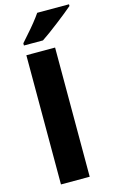

<svg xmlns="http://www.w3.org/2000/svg" viewBox="-144 -1034 670 1091"><g transform="rotate(-15 190.5 -488.5)"><path d="M241 0H72V-760H241ZM381 -967Q365 -953 340 -933Q315 -913 286.5 -891Q258 -869 231.5 -849.5Q205 -830 185 -817H73V-830Q89 -849 112 -874.5Q135 -900 157 -927.5Q179 -955 194 -977H381Z"/></g></svg>

Font: Noto Sans Sinhala ExtraBold
Style: Regular
Weight: 800
Designer: Jelle Bosma - Monotype Design Team
Foundry: Monotype Imaging Inc.
Version: Version 2.006; ttfautohint (v1.8.4.7-5d5b)